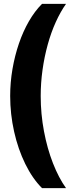

<svg xmlns="http://www.w3.org/2000/svg" viewBox="-20 -813 382 1000"><path d="M199 167Q149 117 111.5 40.5Q74 -36 53.5 -127.5Q33 -219 33 -313Q33 -384 45 -453.5Q57 -523 78.5 -586Q100 -649 130.5 -702Q161 -755 199 -793H324Q295 -752 270.5 -698Q246 -644 228.5 -580.5Q211 -517 201.5 -449Q192 -381 192 -313Q192 -220 209 -129.5Q226 -39 256 37.5Q286 114 324 167Z"/></svg>

Font: Hubot Sans
Style: Bold
Weight: 700
Designer: Deni Anggara
Foundry: GitHub, Inc., Subsidiary of Microsoft Corporation
Version: Version 2.000